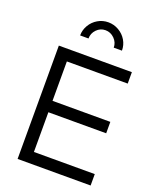

<svg xmlns="http://www.w3.org/2000/svg" viewBox="-176 -1086 963 1186"><g transform="rotate(20 306.0 -492.5)"><path d="M88 -745H568V-670H168V-411H548V-336H168V-75H568V0H88ZM327 -985Q364 -985 396 -966.5Q428 -948 446.5 -917Q465 -886 465 -849H411Q411 -883 386 -908Q361 -933 327 -933Q293 -933 269 -908Q245 -883 245 -849H190Q190 -885 208.5 -916.5Q227 -948 258.5 -966.5Q290 -985 327 -985Z"/></g></svg>

Font: Evergrow Sans 
Style: Regular
Weight: 400
Foundry: 10Web
Version: Version 1.000